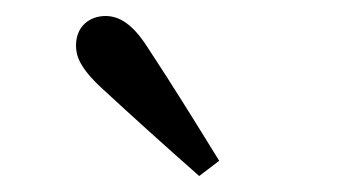

<svg xmlns="http://www.w3.org/2000/svg" viewBox="-20 -777 440 240"><path d="M254 -576C225 -623 196 -670 165 -717C146 -747 129 -757 112 -757C93 -757 75 -745 75 -720C75 -707 80 -692 107 -667C147 -630 187 -594 229 -557L254 -576Z"/></svg>

Font: Source Serif Variable
Style: Regular
Weight: 389
Designer: Frank Grießhammer
Foundry: Adobe Systems Incorporated
Version: Version 3.001;hotconv 1.0.111;makeotfexe 2.5.65597